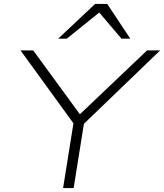

<svg xmlns="http://www.w3.org/2000/svg" viewBox="-20 -963 840 983"><path d="M303 0 360 -357 366 -318 85 -705H150L389 -378L733 -705H800L398 -318L414 -357L357 0ZM278 -765 467 -943H529L647 -765H602L488 -899L322 -765Z"/></svg>

Font: Nunito Sans 7pt Expanded ExtraLight
Style: Italic
Weight: 250
Width: 7
Italic angle: -9°
Designer: Vernon Adams
Foundry: Vernon Adams
Version: Version 3.101;gftools[0.9.27]